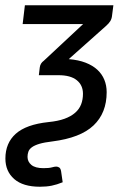

<svg xmlns="http://www.w3.org/2000/svg" viewBox="-50 -527 478 729"><path d="M101 -271Q103 -287 116.5 -296.5L265.5 -435.5H36L44.5 -507H380.5L375.5 -468.5Q374.5 -456.5 369 -447.2Q363.5 -438 352 -428L211 -302.5Q248 -299.5 275 -289Q302 -278.5 319.8 -262Q337.5 -245.5 346.2 -224Q355 -202.5 355 -177Q355 -98 305.2 -50.8Q255.5 -3.5 148.5 10Q118.5 13.5 100 19Q81.5 24.5 71.2 32Q61 39.5 57.8 48.8Q54.5 58 54.5 68.5Q54.5 87 69.2 99.2Q84 111.5 115 111.5Q136 111.5 146.8 108.5Q157.5 105.5 163.5 105.5Q169 105.5 174.5 108.8Q180 112 182 123.5L188 165Q166 174 146.2 178Q126.5 182 101.5 182Q37.5 182 4 152.8Q-29.5 123.5 -29.5 75Q-29.5 16 10 -19.2Q49.5 -54.5 134 -63.5Q170 -67 194.8 -76Q219.5 -85 235.2 -98.8Q251 -112.5 258 -130.8Q265 -149 265 -171Q265 -203.5 241.5 -222.5Q218 -241.5 172 -241.5H97.5Z"/></svg>

Font: Lato Medium
Style: Italic
Weight: 500
Italic angle: -7°
Designer: Lukasz Dziedzic
Foundry: tyPoland Lukasz Dziedzic
Version: Version 2.006; 2014-01-15